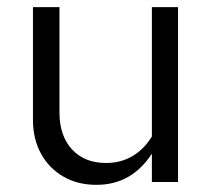

<svg xmlns="http://www.w3.org/2000/svg" viewBox="-20 -508 592 536"><path d="M249 8Q197 8 157 -15Q117 -38 94.5 -79Q72 -120 72 -173V-488H146V-194Q146 -129 181 -91Q216 -53 276 -53Q317 -53 349.5 -72Q382 -91 404 -127V-488H477V0H404V-79Q376 -36 337.5 -14Q299 8 249 8Z"/></svg>

Font: Red Hat Text
Style: Regular
Weight: 400
Designer: Pentagram, MCKL
Foundry: MCKL
Version: Version 1.030